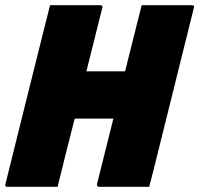

<svg xmlns="http://www.w3.org/2000/svg" viewBox="-40 -720 768 740"><path d="M535 0H342Q337 0 335 -3.5Q333 -7 334 -11Q350 -74 365.5 -137Q381 -200 397 -263H248Q231 -197 214.5 -131.5Q198 -66 182 0H-11Q-23 0 -19 -11Q17 -157 53.5 -302.5Q90 -448 126 -593Q133 -620 139.5 -646.5Q146 -673 153 -700H346Q352 -700 354 -696.5Q356 -693 354 -689Q339 -628 323.5 -567Q308 -506 293 -445H442Q458 -509 474 -572.5Q490 -636 506 -700H699Q711 -700 707 -689L563 -110Q556 -80 548.5 -52Q541 -24 535 0Z"/></svg>

Font: Recursive Sn Lnr St Blk
Style: Italic
Weight: 900
Italic angle: -15°
Version: Version 1.079;hotconv 1.0.112;makeotfexe 2.5.65598; ttfautoh